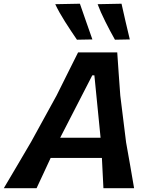

<svg xmlns="http://www.w3.org/2000/svg" viewBox="-59 -988 790 1008"><path d="M-39 0Q-4.5 -58 33 -121.8Q70.5 -185.5 104.5 -243.5L238.5 -487.5Q270 -550.5 296.5 -604Q323 -657.5 351 -713H556.5Q560 -659 564 -603.8Q568 -548.5 572.5 -486.5L603 -240.5Q613.5 -183 624.5 -119.2Q635.5 -55.5 645 0H484Q482 -38 480 -78.5Q478 -119 476 -159H207Q188.5 -119 169.8 -78.8Q151 -38.5 133 0ZM425.5 -592.5 257 -265H469L436.5 -592.5ZM345 -779.5Q314 -824.5 282.2 -874.5Q250.5 -924.5 231 -966L360.5 -968.5Q377 -921 393.2 -874.5Q409.5 -828 426 -781ZM544.5 -779.5Q519 -824.5 493.8 -875Q468.5 -925.5 453.5 -966L579 -968.5Q589.5 -921.5 600.2 -874.8Q611 -828 622.5 -781Z"/></svg>

Font: Commissioner Loud SemiBold
Style: Italic
Weight: 600
Italic angle: -12°
Designer: Kostas Bartsokas
Foundry: Kostas Bartsokas
Version: Version 1.000; ttfautohint (v1.8.3)